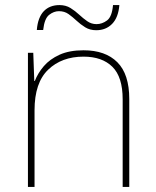

<svg xmlns="http://www.w3.org/2000/svg" viewBox="-20 -736 613 756"><path d="M309 -538Q395 -538 442 -491Q489 -444 489 -346V0H463V-345Q463 -433 422.5 -473Q382 -513 309 -513Q223 -513 169.5 -461.5Q116 -410 116 -302V0H90V-528H111L115 -417H117Q129 -448 152.5 -475.5Q176 -503 214.5 -520.5Q253 -538 309 -538ZM125 -618Q127 -643 134 -661.5Q141 -680 152.5 -692Q164 -704 179.5 -710Q195 -716 214 -716Q239 -716 257.5 -704.5Q276 -693 291.5 -678.5Q307 -664 323.5 -652.5Q340 -641 360 -641Q382 -641 401.5 -655.5Q421 -670 425 -716H450Q446 -667 421.5 -642Q397 -617 359 -617Q334 -617 315.5 -628.5Q297 -640 281.5 -654.5Q266 -669 250 -680.5Q234 -692 212 -692Q192 -692 173.5 -677.5Q155 -663 150 -618Z"/></svg>

Font: Noto Sans Hebrew Thin
Style: Regular
Weight: 250
Designer: Monotype Design Team
Foundry: Monotype Imaging Inc.
Version: Version 2.003